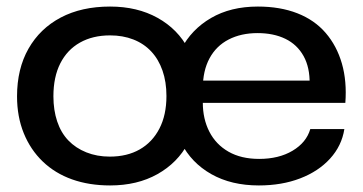

<svg xmlns="http://www.w3.org/2000/svg" viewBox="-20 -557 1109 586"><path d="M316 9Q252 9 200 -9.5Q148 -28 110.5 -64Q73 -100 52.5 -150.5Q32 -201 32 -263Q32 -347 67 -408.5Q102 -470 165.5 -503.5Q229 -537 316 -537Q399 -537 461 -502.5Q523 -468 555 -407H533Q564 -467 624 -502Q684 -537 767 -537Q835 -537 887.5 -516.5Q940 -496 974 -456.5Q1008 -417 1023.5 -363Q1039 -309 1034 -243H587V-311H941L925 -300Q926 -351 906.5 -386Q887 -421 851 -438.5Q815 -456 766 -456Q716 -456 678 -436.5Q640 -417 619.5 -379Q599 -341 599 -287V-244Q599 -194 619 -155Q639 -116 677.5 -94Q716 -72 771 -72Q831 -72 873 -97Q915 -122 927 -163H1031Q1023 -112 987.5 -73Q952 -34 896 -12.5Q840 9 770 9Q686 9 625 -25.5Q564 -60 533 -121L554 -120Q522 -60 460.5 -25.5Q399 9 316 9ZM315 -79Q368 -79 406.5 -101Q445 -123 466.5 -164.5Q488 -206 488 -264Q488 -307 476 -341.5Q464 -376 441.5 -400Q419 -424 387 -436.5Q355 -449 316 -449Q263 -449 224 -427Q185 -405 164 -363.5Q143 -322 143 -263Q143 -221 154.5 -186.5Q166 -152 188.5 -128.5Q211 -105 243.5 -92Q276 -79 315 -79Z"/></svg>

Font: Mona Sans SemiExpanded Medium
Style: Regular
Weight: 500
Width: 6
Designer: Deni Anggara
Foundry: GitHub
Version: Version 2.000